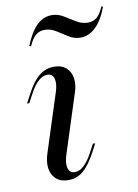

<svg xmlns="http://www.w3.org/2000/svg" viewBox="-75 -673 528 735"><g transform="rotate(-10 188.5 -305.5)"><path d="M79 -517.7 72.6 -520.2Q92.7 -571 118.5 -596.4Q144.4 -621.8 177.4 -621.8Q200.8 -621.8 222.2 -608.9Q243.5 -596 264.9 -582.7Q286.3 -569.4 310.5 -569.4Q330.6 -569.4 344.8 -581.5Q358.9 -593.5 371 -621.8L376.6 -619.4Q358.1 -569.4 331.5 -543.5Q304.8 -517.7 271 -517.7Q248.4 -517.7 227 -531Q205.6 -544.4 184.7 -557.7Q163.7 -571 140.3 -571Q120.2 -571 105.6 -558.5Q91.1 -546 79 -517.7ZM131.5 11.3Q102.4 11.3 84.7 -4Q66.9 -19.4 62.9 -45.6Q58.9 -71.8 70.2 -105.6L141.9 -328.2Q152.4 -360.5 146.8 -380.2Q141.1 -400 121 -400Q103.2 -400 85.5 -383.9Q67.7 -367.7 50.8 -334.7L34.7 -304.8H25.8L44.4 -339.5Q68.5 -385.5 94 -405.6Q119.4 -425.8 151.6 -425.8Q180.6 -425.8 198 -410.9Q215.3 -396 219.8 -369.8Q224.2 -343.5 212.1 -309.7L140.3 -86.3Q129.8 -54 135.5 -34.3Q141.1 -14.5 161.3 -14.5Q197.6 -14.5 231.5 -79.8L247.6 -109.7H256.5L238.7 -75.8Q213.7 -29.8 189.1 -9.3Q164.5 11.3 131.5 11.3Z"/></g></svg>

Font: Playfair 144pt
Style: Italic
Weight: 400
Italic angle: -15.6°
Designer: Claus Eggers Sørensen
Foundry: Claus Eggers Sørensen
Version: Version 2.001;gftools[0.9.30]